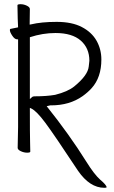

<svg xmlns="http://www.w3.org/2000/svg" viewBox="-20 -720 540 913"><path d="M219 -219 202 -215Q310 -80 390 48Q428 109 456 134Q487 160 487 171Q485 173 476 173Q407 173 351 92Q238 -79 196 -135.5Q154 -192 129 -204L122 -207V-199Q122 -79 123 -47.5Q124 -16 124 1Q124 6 109 6Q94 6 79 -1Q64 -8 64 -17L66 -116V-533H61Q50 -533 38.5 -550Q27 -567 27 -577Q27 -583 32 -583L66 -590Q64 -622 63 -695Q63 -700 78 -700Q93 -700 107.5 -693Q122 -686 122 -677L121 -603L127 -604Q177 -616 249.5 -616Q322 -616 369 -591.5Q416 -567 439 -526.5Q462 -486 462 -437Q462 -352 416 -301Q398 -281 373 -263Q311 -219 223 -219ZM242 -269Q302 -284 333 -309Q398 -362 402 -404Q405 -430 405 -431Q405 -491 364 -527Q323 -563 244 -563Q183 -563 122 -543V-249L131 -257Q135 -262 146 -262Q201 -262 242 -269Z"/></svg>

Font: Moon Stars Kai HW Light
Style: Regular
Weight: 300
Designer: GuiWonder
Version: Version 1.101